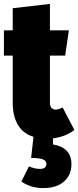

<svg xmlns="http://www.w3.org/2000/svg" viewBox="-25 -689 400 981"><path d="M340 150Q340 204 302.5 238Q265 272 195 272Q134 272 84 239L123 161Q151 174 180 174Q212 174 212 148Q212 132 193.5 125Q175 118 134 118L146 10Q92 -7 66 -52Q40 -97 40 -162V-405H-5V-534H40V-647L230 -669V-534H327L308 -405H230V-164Q230 -147 238 -138Q246 -129 259 -129Q275 -129 295 -140L355 -25Q312 9 246 18V49Q340 65 340 150Z"/></svg>

Font: Fira Sans Extra Condensed Black
Style: Regular
Weight: 900
Width: 1
Designer: Carrois Corporate & Edenspiekermann AG
Foundry: Carrois Corporate GbR & Edenspiekermann AG
Version: Version 4.203